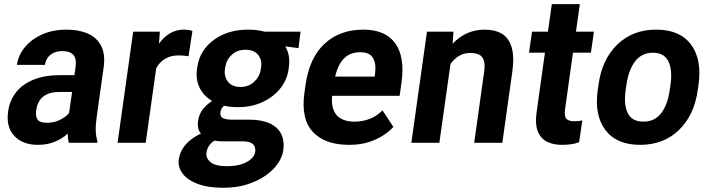

<svg xmlns="http://www.w3.org/2000/svg" viewBox="-20 -679 3385 913"><path d="M440.4 -127.9Q434.1 -83.5 435.3 -55.7Q436.5 -27.8 443.4 -8.3L442.4 0H307.6Q302.2 -18.1 301.8 -43.5Q275.9 -19.5 240.2 -4.9Q204.6 9.8 161.1 9.8Q87.4 9.8 47.9 -32.7Q8.3 -75.2 18.6 -149.4Q25.9 -201.2 55.9 -239.7Q85.9 -278.3 139.2 -300Q192.4 -321.8 268.6 -321.8H334L339.4 -361.3Q350.1 -437 275.4 -436Q242.2 -436 220 -418.5Q197.8 -400.9 193.8 -370.6H60.5Q66.9 -416.5 98.4 -454.6Q129.9 -492.7 180.9 -515.4Q231.9 -538.1 296.9 -538.1Q355 -538.1 397.7 -519.3Q440.4 -500.5 460.9 -460.9Q481.4 -421.4 473.1 -359.9ZM203.1 -95.2Q237.8 -95.2 266.1 -109.4Q294.4 -123.5 308.6 -142.1L322.8 -241.7H263.7Q226.6 -241.7 203.1 -230.5Q179.7 -219.2 167.7 -200Q155.8 -180.7 152.3 -156.2Q147.9 -125.5 158.7 -110.4Q169.4 -95.2 203.1 -95.2Z M854.5 -538.1Q864.7 -538.1 876.5 -536.4Q888.2 -534.7 895 -531.7L876.5 -411.6Q852.1 -415.5 829.1 -415.5Q791.5 -415.5 764.9 -399.4Q738.3 -383.3 722.7 -354.5L672.9 0H539.1L613.3 -528.3H740.2L735.8 -471.2Q758.8 -503.4 788.6 -520.8Q818.4 -538.1 854.5 -538.1Z M1164.6 -109.9Q1252 -109.9 1294.4 -71.8Q1336.9 -33.7 1326.7 37.6Q1322.3 67.9 1301 98.9Q1279.8 129.9 1242.9 155.8Q1206.1 181.6 1155.5 197.8Q1105 213.9 1043.5 213.9Q968.3 213.9 919.2 195.1Q870.1 176.3 847.7 145.5Q825.2 114.7 830.1 79.1Q834.5 49.3 849.9 25.9Q865.2 2.4 887.5 -14.9Q909.7 -32.2 935.5 -43.5Q916.5 -65.9 921.9 -104.5Q926.8 -137.7 945.8 -160.9Q964.8 -184.1 988.8 -198.7Q947.8 -223.1 929 -262.2Q910.2 -301.3 916.5 -348.6L918 -359.4Q929.2 -439 995.8 -488.5Q1062.5 -538.1 1161.1 -538.1Q1203.6 -538.1 1238.3 -528.3H1409.2L1399.4 -450.2L1336.4 -458.5Q1361.8 -416.5 1353.5 -359.4L1352.1 -348.6Q1345.2 -298.8 1312.7 -258.3Q1280.3 -217.8 1228.3 -193.6Q1176.3 -169.4 1110.4 -169.4Q1075.2 -169.4 1045.9 -176.3Q1031.2 -165 1028.3 -146Q1025.4 -123.5 1041.7 -116.7Q1058.1 -109.9 1083.5 -109.9ZM1051.3 -359.9 1049.3 -348.1Q1044.9 -315.4 1064 -290.5Q1083 -265.6 1123.5 -265.6Q1163.1 -265.6 1189.2 -290.5Q1215.3 -315.4 1219.7 -348.1L1221.7 -359.9Q1226.6 -394.5 1207 -418.5Q1187.5 -442.4 1147.5 -442.4Q1107.9 -442.4 1082 -418.5Q1056.2 -394.5 1051.3 -359.9ZM1058.1 111.3Q1101.6 111.3 1130.9 101.1Q1160.2 90.8 1175.8 75.2Q1191.4 59.6 1193.4 43.9Q1195.3 30.8 1191.2 19Q1187 7.3 1173.3 0.2Q1159.7 -6.8 1132.8 -6.8H1040.5Q1019.5 -6.8 999.5 -10.3Q985.8 -2 975.1 12.7Q964.4 27.3 961.9 46.4Q958 72.8 981.2 92Q1004.4 111.3 1058.1 111.3Z M1889.2 -285.6 1880.4 -223.6H1559.1Q1554.2 -160.2 1581.8 -130.4Q1609.4 -100.6 1667 -100.6Q1704.6 -100.6 1738.5 -114Q1772.5 -127.4 1798.8 -154.3L1850.6 -75.7Q1831.1 -53.7 1801 -34.4Q1771 -15.1 1731 -2.7Q1690.9 9.8 1640.6 9.8Q1523.9 9.8 1467 -52.5Q1410.2 -114.7 1427.7 -238.3L1432.6 -273.9Q1451.2 -404.8 1523.7 -471.4Q1596.2 -538.1 1707.5 -538.1Q1812.5 -538.1 1859.4 -473.1Q1906.2 -408.2 1889.2 -285.6ZM1761.7 -314.9 1763.2 -327.1Q1770 -375 1753.9 -402.8Q1737.8 -430.7 1693.4 -430.7Q1645.5 -430.7 1616.2 -401.4Q1586.9 -372.1 1573.7 -314.9Z M2285.2 -538.1Q2333 -538.1 2366 -518.8Q2398.9 -499.5 2412.6 -455.3Q2426.3 -411.1 2416 -336.9L2368.7 0H2234.9L2282.2 -337.4Q2287.1 -372.1 2280.8 -391.6Q2274.4 -411.1 2258.1 -419.2Q2241.7 -427.2 2215.8 -427.2Q2186 -427.2 2162.6 -413.1Q2139.2 -398.9 2122.1 -374.5L2069.3 0H1936L2010.3 -528.3H2136.2L2132.3 -471.2Q2195.8 -538.1 2285.2 -538.1Z M2709.5 -102.5Q2732.9 -102.5 2749 -106.4L2733.9 -2.9Q2702.6 9.8 2651.9 9.8Q2609.4 9.8 2579.6 -5.9Q2549.8 -21.5 2536.9 -55.7Q2523.9 -89.8 2531.7 -145.5L2571.3 -428.7H2495.6L2509.8 -528.3H2585.4L2604 -659.2H2737.3L2718.8 -528.3H2804.2L2790 -428.7H2704.6L2667 -159.7Q2662.1 -125 2673.6 -113.8Q2685.1 -102.5 2709.5 -102.5Z M2826.2 -277.3Q2842.8 -397.5 2916 -467.8Q2989.3 -538.1 3100.1 -538.1Q3212.4 -538.1 3265.4 -467.8Q3318.4 -397.5 3301.8 -277.3L3297.9 -250.5Q3281.2 -130.9 3208.3 -60.5Q3135.3 9.8 3023.9 9.8Q2912.1 9.8 2858.9 -60.5Q2805.7 -130.9 2822.3 -250.5ZM2955.1 -250.5Q2945.3 -180.7 2965.3 -140.6Q2985.4 -100.6 3039.6 -100.6Q3093.3 -100.6 3124 -140.6Q3154.8 -180.7 3164.6 -250.5L3168.5 -277.3Q3178.2 -346.2 3158.4 -387.2Q3138.7 -428.2 3084.5 -428.2Q3031.2 -428.2 3000 -387.2Q2968.8 -346.2 2959 -277.3Z"/></svg>

Font: Robert Sans ExtraBold
Style: Italic
Weight: 800
Italic angle: -8°
Designer: Christian Robertson (extended by Adam Twardoch)
Foundry: Google
Version: Version 12.135;April 2, 2019;FontCreator 11.5.0.2425 64-bit;